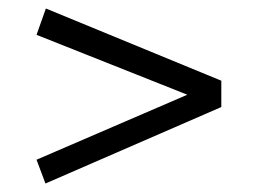

<svg xmlns="http://www.w3.org/2000/svg" viewBox="-20 -582 596 452"><path d="M88 -562 501 -392V-330L87 -150L66 -206L421 -359L66 -500Z"/></svg>

Font: Bitter
Style: Regular
Weight: 400
Designer: Sol Matas, and Bitter project Authors
Foundry: Sol Matas
Version: Version 2.001